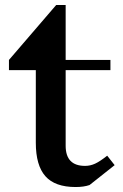

<svg xmlns="http://www.w3.org/2000/svg" viewBox="-20 -742 496 772"><path d="M340 2Q317 10 284 10Q201 10 162.5 -33.5Q124 -77 124 -168V-460H16V-501L206 -722H244V-501H424V-460H244V-156Q244 -75 322 -75Q343 -75 362.5 -84Q382 -93 411 -116L441 -78ZM220 -376Z"/></svg>

Font: Inknut
Style: Antiqua
Weight: 400
Designer: Claus Eggers Srensen
Foundry: Claus Eggers Srensen
Version: Version 1.000; ttfautohint (v1.2) -l 7 -r 28 -G 50 -x 13 -D 